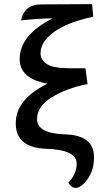

<svg xmlns="http://www.w3.org/2000/svg" viewBox="-20 -731 495 939"><path d="M350.1 188Q330.6 188 314 163.1Q355 119.6 355 69.8Q355 1.5 206.1 -3.4Q57.1 -8.3 57.1 -127.9Q57.1 -246.6 212.9 -321.8Q76.2 -345.7 76.2 -441.9Q76.2 -560.5 237.8 -641.1Q165.5 -641.1 83 -630.9Q98.1 -709 181.2 -709.5L430.2 -710.9L436 -648.9H435.1Q308.6 -622.1 243.4 -574.2Q178.2 -526.4 178.2 -470.2Q178.2 -438 209.7 -417.5Q241.2 -397 325.2 -397H397.9L408.2 -319.8Q310.5 -301.3 235.8 -256.8Q161.1 -212.4 161.1 -147.9Q161.1 -78.1 300.5 -73.7Q439.9 -69.3 439.9 39.1Q439.9 112.8 393.6 163.1Q370.1 188 350.1 188Z"/></svg>

Font: Bainsley
Style: Regular
Weight: 400
Designer: Paul James MIller
Foundry: High-Logic / Made with FontCreator
Version: Version 1.411;March 28, 2021;FontCreator 13.0.0.2683 64-bit